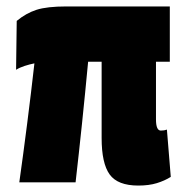

<svg xmlns="http://www.w3.org/2000/svg" viewBox="-20 -567 570 597"><path d="M410 10Q346 10 321 -24.5Q296 -59 296 -138V-375H254Q245 -279 235 -183Q225 -87 215 0H40Q52 -85 64.5 -183Q77 -281 87 -370Q72 -367 56.5 -362Q41 -357 30 -350L32 -502Q61 -526 93.5 -536.5Q126 -547 187 -547H508V-375H465V-196Q465 -161 480 -161Q491 -161 499 -164L511 -17Q492 -5 467.5 2.5Q443 10 410 10Z"/></svg>

Font: Georama SemiCondensed ExtraBold
Style: Regular
Weight: 800
Width: 4
Designer: Jean-Baptiste Levee
Foundry: Production Type
Version: Version 1.000